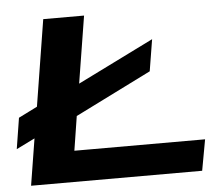

<svg xmlns="http://www.w3.org/2000/svg" viewBox="-51 -757 951 815"><g transform="rotate(-5 425.0 -350.0)"><path d="M49 0 81 -199 2 -160 23 -292 103 -332 162 -700H336L290 -414L615 -575L593 -440L268 -278L245 -132H802L778 0Z"/></g></svg>

Font: Georama ExtraExtended SemiBold
Style: Italic
Weight: 600
Width: 8
Italic angle: -9°
Designer: Jean-Baptiste Levee
Foundry: Production Type
Version: Version 1.000